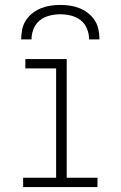

<svg xmlns="http://www.w3.org/2000/svg" viewBox="-20 -760 490 780"><path d="M74 0V-38H208V-482H83V-520H251V-38H376V0ZM66 -600Q66 -620 70 -640Q74 -660 85 -677Q96 -694 112 -706.5Q128 -719 146.5 -726.5Q165 -734 185 -737Q205 -740 225 -740Q245 -740 265 -737Q285 -734 303.5 -726.5Q322 -719 338 -706.5Q354 -694 365 -677Q376 -660 380 -640Q384 -620 384 -600H342Q342 -622 333.5 -643Q325 -664 308 -677.5Q291 -691 269 -696.5Q247 -702 225 -702Q203 -702 181 -696.5Q159 -691 142 -677.5Q125 -664 116.5 -643Q108 -622 108 -600Z"/></svg>

Font: Iosevka Etoile Extralight
Style: Regular
Weight: 200
Designer: Belleve Invis
Foundry: Belleve Invis
Version: Version 22.1.2; ttfautohint (v1.8.4)